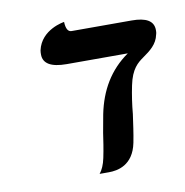

<svg xmlns="http://www.w3.org/2000/svg" viewBox="-68 -624 666 690"><g transform="rotate(-10 265.0 -279.0)"><path d="M411 -292C423 -351 447 -369 468 -384C495 -403 521 -422 528 -457C530 -463 530 -468 530 -473C530 -507 502 -522 450 -522H231C218 -522 211 -534 210 -559C210 -559 125 -547 109 -473C108 -467 108 -463 108 -458C108 -425 136 -408 193 -408H416C347 -360 308 -292 291 -208C287 -187 283 -165 279 -142C275 -115 271 -86 264 -53C259 -29 251 -11 241 1H275C306 1 364 -8 380 -88C387 -123 391 -156 396 -190C399 -224 404 -258 411 -292Z"/></g></svg>

Font: Libertinus Serif
Style: Bold Italic
Weight: 700
Italic angle: -12°
Designer: Philipp H. Poll, Khaled Hosny
Foundry: Caleb Maclennan
Version: Version 7.050;RELEASE